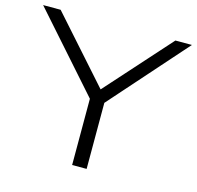

<svg xmlns="http://www.w3.org/2000/svg" viewBox="-106 -813 945 921"><g transform="rotate(15 366.5 -352.5)"><path d="M330 0V-357L346 -311L-3 -705H84L374 -379H362L654 -705H736L387 -311L402 -357V0Z"/></g></svg>

Font: Nunito Sans 10pt Expanded Light
Style: Regular
Weight: 300
Width: 7
Designer: Vernon Adams
Foundry: Vernon Adams
Version: Version 3.101;gftools[0.9.27]